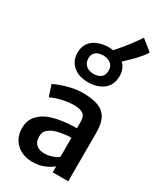

<svg xmlns="http://www.w3.org/2000/svg" viewBox="-265 -1190 1099 1294"><g transform="rotate(30 285.0 -543.0)"><path d="M219 8Q168 8 128.8 -12.2Q89.5 -32.5 67.2 -69.5Q45 -106.5 45 -156.5Q45 -209.5 73.5 -246.5Q102 -283.5 150 -304Q182.5 -317.5 220.2 -325Q258 -332.5 296 -335.8Q334 -339 366.5 -339L391 -308L366.5 -265Q347.5 -265 321.8 -262.2Q296 -259.5 271.5 -254Q247 -248.5 230 -240.5Q206.5 -230 190 -213Q173.5 -196 173.5 -164.5Q173.5 -123 196.5 -102.2Q219.5 -81.5 262 -81.5Q284 -81.5 306 -87.8Q328 -94 344.5 -102.2Q361 -110.5 366.5 -117L390.5 -90L373.5 -47Q351.5 -27 310.8 -9.5Q270 8 219 8ZM494.5 0H373.5V-83H366.5V-387.5Q366.5 -434.5 341.8 -449.5Q317 -464.5 271.5 -464.5Q240 -464.5 206.2 -458.5Q172.5 -452.5 143.8 -443.2Q115 -434 98 -424L69 -511.5Q82.5 -519.5 116.2 -532.2Q150 -545 194.8 -555.2Q239.5 -565.5 283.5 -565.5Q351 -565.5 398 -550Q445 -534.5 469.8 -494Q494.5 -453.5 494.5 -378.5ZM275.5 -644.5Q201.5 -644.5 158 -682.8Q114.5 -721 115 -785Q115.5 -833.5 139.8 -862.8Q164 -892 201 -905.5Q238 -919 277.5 -919Q352 -919 396.5 -884.2Q441 -849.5 440 -784Q439.5 -735.5 416.5 -704.8Q393.5 -674 356 -659.2Q318.5 -644.5 275.5 -644.5ZM276 -712Q312 -711.5 334.8 -727.8Q357.5 -744 357.5 -783Q357.5 -817 334 -835Q310.5 -853 276 -853Q256 -853 238.2 -846.8Q220.5 -840.5 209 -825.8Q197.5 -811 197.5 -785Q197.5 -753 219 -732.8Q240.5 -712.5 276 -712ZM346 -837.5 288 -887.5Q315 -916 344.2 -950.2Q373.5 -984.5 401.5 -1021.2Q429.5 -1058 452.5 -1093.5L536 -1026Q528 -1010.5 509.8 -988.5Q491.5 -966.5 468.5 -942.5Q445.5 -918.5 421.5 -896.2Q397.5 -874 377.5 -858.2Q357.5 -842.5 346 -837.5Z"/></g></svg>

Font: Merriweather Sans Medium
Style: Regular
Weight: 500
Designer: Eben Sorkin
Foundry: Eben Sorkin
Version: Version 2.001